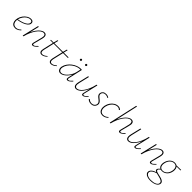

<svg xmlns="http://www.w3.org/2000/svg" viewBox="384 -2441 4460 4460"><g transform="rotate(45 2613.5 -211.0)"><path d="M168 5Q120 5 88 -20Q56 -45 45.5 -90Q35 -135 48 -194Q62 -253 98.5 -303Q135 -353 184 -383Q233 -413 284 -413Q320 -413 337.5 -399Q355 -385 359.5 -365.5Q364 -346 360 -326Q353 -292 316 -260.5Q279 -229 215.5 -205Q152 -181 62 -167V-186Q143 -199 202 -220.5Q261 -242 295 -269.5Q329 -297 335 -326Q337 -337 335.5 -352Q334 -367 321 -379Q308 -391 277 -391Q232 -391 190 -363Q148 -335 117.5 -290Q87 -245 73 -195Q61 -143 69 -102.5Q77 -62 103.5 -39.5Q130 -17 172 -17Q202 -17 233.5 -30.5Q265 -44 297 -77L310 -62Q287 -40 263.5 -25Q240 -10 216.5 -2.5Q193 5 168 5Z M741 4Q727 4 717.5 -3Q708 -10 706.5 -23Q705 -36 709 -56L766 -282Q779 -331 767 -360Q755 -389 718 -389Q680 -389 639.5 -358.5Q599 -328 561.5 -274.5Q524 -221 493 -150.5Q462 -80 443 0H423Q445 -88 478.5 -163.5Q512 -239 553 -294.5Q594 -350 638 -381Q682 -412 725 -412Q755 -412 773.5 -396.5Q792 -381 796.5 -351Q801 -321 791 -280L734 -59Q729 -40 732.5 -29.5Q736 -19 750 -19Q773 -19 796 -38.5Q819 -58 848 -89L860 -77Q827 -40 797.5 -18Q768 4 741 4ZM417 0 514 -408H539L442 0Z M1347 7Q1303 7 1286 -25.5Q1269 -58 1281 -113L1344 -385L1373 -495L1396 -498L1307 -114Q1297 -68 1307.5 -41.5Q1318 -15 1355 -15Q1381 -15 1410 -30Q1439 -45 1469 -72L1481 -60Q1444 -25 1410 -9Q1376 7 1347 7ZM1039 7Q995 7 978 -25.5Q961 -58 974 -113L1037 -386L1065 -495L1088 -498L1000 -114Q989 -68 1000 -41.5Q1011 -15 1047 -15Q1074 -15 1102.5 -30Q1131 -45 1161 -72L1173 -60Q1136 -25 1102 -9Q1068 7 1039 7ZM1526 -374 946 -375 951 -394 1531 -395Z M1652 4Q1602 4 1579.5 -35.5Q1557 -75 1567 -129Q1580 -189 1616 -240.5Q1652 -292 1702 -330Q1752 -368 1808 -389.5Q1864 -411 1917 -411Q1928 -411 1937 -410Q1946 -409 1954 -408L1876 -61Q1867 -19 1895 -19Q1916 -19 1939.5 -38.5Q1963 -58 1991 -89L2003 -77Q1970 -40 1941 -18Q1912 4 1886 4Q1871 4 1861.5 -3Q1852 -10 1850 -23.5Q1848 -37 1852 -57L1894 -243L1917 -277Q1906 -229 1879.5 -179.5Q1853 -130 1816 -88.5Q1779 -47 1736.5 -21.5Q1694 4 1652 4ZM1660 -19Q1697 -19 1735.5 -43Q1774 -67 1807.5 -105.5Q1841 -144 1865.5 -190Q1890 -236 1900 -278L1927 -399L1940 -386Q1935 -388 1926 -388.5Q1917 -389 1909 -389Q1863 -389 1813 -369.5Q1763 -350 1717 -315Q1671 -280 1638 -232.5Q1605 -185 1594 -129Q1584 -80 1603.5 -49.5Q1623 -19 1660 -19ZM1772 -533Q1760 -533 1753 -541Q1746 -549 1747 -560Q1748 -571 1755.5 -578Q1763 -585 1774 -585Q1785 -585 1792 -577Q1799 -569 1798 -558Q1798 -548 1790.5 -540.5Q1783 -533 1772 -533ZM1942 -533Q1930 -533 1923 -541.5Q1916 -550 1917 -560Q1918 -571 1925.5 -578Q1933 -585 1944 -585Q1956 -585 1963 -577Q1970 -569 1969 -558Q1968 -548 1960.5 -540.5Q1953 -533 1942 -533Z M2168 4Q2145 4 2128 -5.5Q2111 -15 2101.5 -34Q2092 -53 2091.5 -82.5Q2091 -112 2100 -153L2161 -408H2186L2126 -154Q2109 -84 2123 -51.5Q2137 -19 2174 -19Q2205 -19 2241.5 -42.5Q2278 -66 2315 -114.5Q2352 -163 2384 -236.5Q2416 -310 2438 -408H2456Q2431 -301 2396.5 -223.5Q2362 -146 2322.5 -95.5Q2283 -45 2243.5 -20.5Q2204 4 2168 4ZM2388 4Q2374 4 2365.5 -3Q2357 -10 2355 -23Q2353 -36 2358 -56L2440 -408H2463L2381 -59Q2377 -37 2380 -28Q2383 -19 2396 -19Q2419 -19 2442.5 -38.5Q2466 -58 2494 -89L2506 -77Q2473 -40 2444 -18Q2415 4 2388 4Z M2658 4Q2618 4 2589.5 -10Q2561 -24 2546 -43L2564 -60Q2578 -42 2603.5 -29.5Q2629 -17 2662 -17Q2705 -17 2731.5 -39Q2758 -61 2765 -92Q2772 -124 2758 -147Q2744 -170 2720 -189Q2696 -208 2672.5 -227Q2649 -246 2636.5 -271.5Q2624 -297 2633 -332Q2641 -367 2670.5 -390Q2700 -413 2750 -413Q2781 -413 2804.5 -404.5Q2828 -396 2844 -384L2828 -365Q2816 -377 2794.5 -384.5Q2773 -392 2747 -392Q2708 -392 2685.5 -374.5Q2663 -357 2656 -331Q2648 -301 2662 -279Q2676 -257 2700 -238.5Q2724 -220 2747.5 -199.5Q2771 -179 2784 -153Q2797 -127 2788 -89Q2778 -48 2745 -22Q2712 4 2658 4Z M3036 5Q2989 5 2957.5 -20.5Q2926 -46 2915 -90.5Q2904 -135 2916 -194Q2930 -258 2965 -307.5Q3000 -357 3047.5 -385Q3095 -413 3147 -413Q3176 -413 3198.5 -403.5Q3221 -394 3237 -373L3219 -357Q3207 -372 3188.5 -381.5Q3170 -391 3142 -391Q3099 -391 3058 -366.5Q3017 -342 2986.5 -297.5Q2956 -253 2943 -195Q2925 -115 2952.5 -66Q2980 -17 3041 -17Q3075 -17 3107 -31.5Q3139 -46 3164 -72L3177 -57Q3148 -29 3111.5 -12Q3075 5 3036 5Z M3601 4Q3586 4 3577 -3Q3568 -10 3566 -23Q3564 -36 3569 -56L3626 -285Q3637 -331 3625 -360Q3613 -389 3577 -389Q3538 -389 3498 -358.5Q3458 -328 3420.5 -274.5Q3383 -221 3352.5 -150.5Q3322 -80 3303 0H3283Q3305 -88 3338.5 -163.5Q3372 -239 3413 -294.5Q3454 -350 3498.5 -381Q3543 -412 3586 -412Q3616 -412 3634 -396.5Q3652 -381 3657.5 -353Q3663 -325 3653 -288L3595 -59Q3590 -40 3594 -29.5Q3598 -19 3613 -19Q3633 -19 3656 -38.5Q3679 -58 3708 -89L3720 -77Q3687 -40 3657.5 -18Q3628 4 3601 4ZM3277 0 3436 -711H3461L3302 0Z M3885 4Q3862 4 3845 -5.5Q3828 -15 3818.5 -34Q3809 -53 3808.5 -82.5Q3808 -112 3817 -153L3878 -408H3903L3843 -154Q3826 -84 3840 -51.5Q3854 -19 3891 -19Q3922 -19 3958.5 -42.5Q3995 -66 4032 -114.5Q4069 -163 4101 -236.5Q4133 -310 4155 -408H4173Q4148 -301 4113.5 -223.5Q4079 -146 4039.5 -95.5Q4000 -45 3960.5 -20.5Q3921 4 3885 4ZM4105 4Q4091 4 4082.5 -3Q4074 -10 4072 -23Q4070 -36 4075 -56L4157 -408H4180L4098 -59Q4094 -37 4097 -28Q4100 -19 4113 -19Q4136 -19 4159.5 -38.5Q4183 -58 4211 -89L4223 -77Q4190 -40 4161 -18Q4132 4 4105 4Z M4616 4Q4602 4 4592.5 -3Q4583 -10 4581.5 -23Q4580 -36 4584 -56L4641 -282Q4654 -331 4642 -360Q4630 -389 4593 -389Q4555 -389 4514.5 -358.5Q4474 -328 4436.5 -274.5Q4399 -221 4368 -150.5Q4337 -80 4318 0H4298Q4320 -88 4353.5 -163.5Q4387 -239 4428 -294.5Q4469 -350 4513 -381Q4557 -412 4600 -412Q4630 -412 4648.5 -396.5Q4667 -381 4671.5 -351Q4676 -321 4666 -280L4609 -59Q4604 -40 4607.5 -29.5Q4611 -19 4625 -19Q4648 -19 4671 -38.5Q4694 -58 4723 -89L4735 -77Q4702 -40 4672.5 -18Q4643 4 4616 4ZM4292 0 4389 -408H4414L4317 0Z M4888 289Q4831 289 4788.5 273Q4746 257 4725.5 229Q4705 201 4712 166Q4721 126 4763.5 93.5Q4806 61 4883 42L4889 58Q4823 76 4784 102Q4745 128 4737 162Q4727 208 4771.5 238.5Q4816 269 4894 269Q4977 269 5029 245Q5081 221 5090 184Q5097 149 5077 128.5Q5057 108 5022.5 96.5Q4988 85 4949 76Q4922 70 4896 63Q4870 56 4849.5 47Q4829 38 4819 25.5Q4809 13 4813 -6Q4817 -23 4828.5 -37Q4840 -51 4854 -61.5Q4868 -72 4879 -79L4901 -71Q4890 -66 4876.5 -57Q4863 -48 4852.5 -36.5Q4842 -25 4839 -12Q4834 8 4850.5 20Q4867 32 4897 39.5Q4927 47 4961 55Q4995 62 5025 71.5Q5055 81 5077 94.5Q5099 108 5110 128.5Q5121 149 5115 180Q5107 212 5077.5 237Q5048 262 4999.5 275.5Q4951 289 4888 289ZM4927 -59Q4882 -59 4854 -81Q4826 -103 4816.5 -142Q4807 -181 4818 -231Q4831 -287 4859 -328Q4887 -369 4925.5 -391Q4964 -413 5008 -413Q5052 -413 5080 -391Q5108 -369 5118.5 -330Q5129 -291 5120 -240Q5110 -185 5082.5 -144.5Q5055 -104 5014.5 -81.5Q4974 -59 4927 -59ZM4931 -79Q4989 -79 5035 -121.5Q5081 -164 5095 -241Q5107 -307 5084 -349.5Q5061 -392 5005 -392Q4947 -392 4902.5 -348.5Q4858 -305 4843 -232Q4828 -160 4852.5 -119.5Q4877 -79 4931 -79ZM5224 -376H5077L5061 -393L5227 -396Z"/></g></svg>

Font: Ysabeau Office Thin
Style: Italic
Weight: 250
Italic angle: -12°
Designer: Christian Thalmann (Catharsis Fonts)
Version: Version 2.001;gftools[0.9.30]; featfreeze: tnum,lnum,ss02